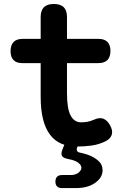

<svg xmlns="http://www.w3.org/2000/svg" viewBox="-20 -725 640 963"><path d="M290.9 218.4Q274.8 218.4 266.4 210.2Q258 201.9 258 185.8Q258 169.7 266.4 161.3Q274.8 152.9 290.9 152.9H335Q359.1 152.9 373.7 141.1Q388.2 129.2 388.2 116.9Q387.2 96.4 358.1 82.7Q343.1 76.4 322.5 72.7Q298.3 68.3 291.4 57.6Q284.6 46.9 293 25.4L310.5 -19H378.7L366.8 15.3Q363.1 25.7 366.8 32.3Q370.5 38.8 382.6 40.8Q401 44.8 419.4 50.8Q450.2 61.5 472.4 80.6Q494.5 99.6 494.5 129.1Q494.5 165.2 457.7 191.8Q420.8 218.4 360.5 218.4ZM474.1 -530Q503.9 -530 519 -514.7Q534 -499.4 534 -469.6Q534 -439.8 519 -424.1Q503.9 -408.5 474.1 -408.5H91.5Q62.4 -408.5 47.7 -423.8Q33 -439.1 33 -468.2Q33 -498.7 48 -514.3Q63.1 -530 93.6 -530ZM450.5 -124.3Q478.9 -137.4 498.6 -129.5Q518.3 -121.5 531.4 -97.6Q546.9 -70.6 540.7 -49.9Q534.4 -29.2 510.5 -17.1Q477 -0.4 440.9 4.8Q404.9 10 365 10Q321.3 10 287.6 -4.4Q253.9 -18.8 230.8 -49.5Q207.7 -80.2 195.8 -127.5Q184 -174.8 184 -239.9V-639Q184 -672.5 200.2 -688.7Q216.5 -705 250 -705Q283.5 -705 299.8 -688.7Q316 -672.5 316 -639V-256.2Q316 -180.7 334 -146.1Q352 -111.5 387 -111.5Q402.8 -111.5 418.3 -114.2Q433.8 -116.8 450.5 -124.3Z"/></svg>

Font: Maple Mono
Style: Regular
Weight: 400
Monospace: yes
Designer: subframe7536
Version: Version 7.300